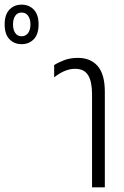

<svg xmlns="http://www.w3.org/2000/svg" viewBox="-209 -806 535 826"><path d="M187 0V-400Q187 -455 170 -482.5Q153 -510 114 -510Q90 -510 66.5 -499.5Q43 -489 24 -473V-526Q39 -536 65.5 -546.5Q92 -557 126 -557Q181 -557 211.5 -521.5Q242 -486 242 -411V0ZM-116 -616Q-148 -616 -168.5 -637.5Q-189 -659 -189 -701Q-189 -743 -168.5 -764.5Q-148 -786 -116 -786Q-84 -786 -63.5 -764.5Q-43 -743 -43 -701Q-43 -659 -63.5 -637.5Q-84 -616 -116 -616ZM-116 -650Q-98 -650 -88 -664Q-78 -678 -78 -701Q-78 -724 -88 -738Q-98 -752 -116 -752Q-134 -752 -143.5 -738Q-153 -724 -153 -701Q-153 -678 -143.5 -664Q-134 -650 -116 -650Z"/></svg>

Font: Noto Sans Thai ExtCond Light
Style: Regular
Weight: 300
Width: 2
Designer: Monotype Design Team
Foundry: Monotype Imaging Inc.
Version: Version 2.002; ttfautohint (v1.8.4.7-5d5b)